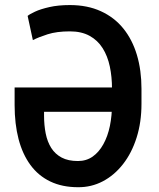

<svg xmlns="http://www.w3.org/2000/svg" viewBox="-20 -741 639 770"><path d="M260.3 -720.7Q330.6 -720.7 384.5 -696Q438.5 -671.4 474.6 -626.7Q510.7 -582 529.1 -520.5Q547.4 -459 547.4 -384.8V-324.7Q547.4 -250.5 527.8 -189Q508.3 -127.4 473.4 -82.8Q438.5 -38.1 392.3 -13.9Q346.2 10.3 293 9.8Q229.5 9.8 181.6 -13.2Q133.8 -36.1 102.1 -79.3Q70.3 -122.6 54.4 -183.3Q38.6 -244.1 38.6 -319.8V-390.1H465.8V-292.5H156.7V-276.9Q156.7 -238.8 163.3 -205.6Q169.9 -172.4 185.5 -147.7Q201.2 -123 227.3 -109.1Q253.4 -95.2 292.5 -95.2Q326.2 -95.2 351.6 -113Q377 -130.9 394.5 -162.6Q412.1 -194.3 420.7 -235.8Q429.2 -277.3 429.2 -324.7V-384.8Q429.2 -432.6 420.4 -474.4Q411.6 -516.1 391.6 -547.9Q371.6 -579.6 339.1 -597.4Q306.6 -615.2 260.3 -615.2Q207.5 -615.2 170.9 -603.5Q134.3 -591.8 111.8 -580.1L90.8 -677.2Q98.6 -684.1 120.6 -694.3Q142.6 -704.6 178 -712.6Q213.4 -720.7 260.3 -720.7Z"/></svg>

Font: Roboto Condensed Medium
Style: Regular
Weight: 500
Designer: Christian Robertson
Foundry: Google
Version: Version 3.0